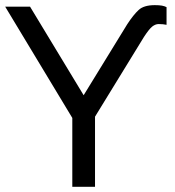

<svg xmlns="http://www.w3.org/2000/svg" viewBox="-20 -723 676 743"><path d="M347.7 0H259.8V-266.6L0 -697.3H96.2L303.7 -354.5L472.2 -628.9Q496.1 -665.5 516.4 -684.3Q536.6 -703.1 579.1 -703.1Q596.2 -703.1 606.7 -701.2Q617.2 -699.2 624.5 -695.3V-627Q611.3 -629.9 593.8 -629.9Q581.5 -629.9 569.3 -620.4Q557.1 -610.8 537.1 -580.1L347.7 -271.5Z"/></svg>

Font: Lunasima
Style: Regular
Weight: 400
Designer: The DocRepair Project, Monotype Design Team
Foundry: Google
Version: Version 2.009